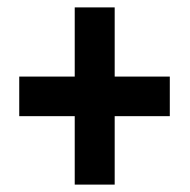

<svg xmlns="http://www.w3.org/2000/svg" viewBox="-20 -613 513 519"><path d="M290 -406V-593H182V-406H32V-299H182V-114H290V-299H439V-406Z"/></svg>

Font: Noto Sans Thai Looped ExtraCondensed
Style: Bold
Weight: 700
Width: 2
Designer: Sasikarn Vongin, Ben Mitchell
Foundry: The Fontpad Ltd
Version: Version 1.001